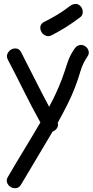

<svg xmlns="http://www.w3.org/2000/svg" viewBox="-20 -675 478 982"><path d="M414.1 -439.5Q427.7 -431.6 432.6 -416Q437.5 -400.4 427.7 -386.7Q403.3 -351.6 391.1 -309.6Q378.9 -267.6 363.3 -227.5Q346.7 -184.6 326.7 -144.5Q306.6 -104.5 284.2 -63.5Q282.2 -58.6 279.8 -55.2Q277.3 -51.8 275.4 -46.9Q279.3 -31.2 271 -19Q262.7 -6.8 249 -2Q209 66.4 168.5 133.3Q127.9 200.2 87.9 268.6Q78.1 285.2 63 287.1Q47.9 289.1 35.2 281.7Q22.5 274.4 16.6 260.3Q10.7 246.1 20.5 229.5Q61.5 159.2 103.5 90.3Q145.5 21.5 186.5 -48.8Q142.6 -127.9 102.5 -208.5Q62.5 -289.1 20.5 -369.1Q11.7 -385.7 18.1 -399.9Q24.4 -414.1 36.6 -421.4Q48.8 -428.7 64 -426.8Q79.1 -424.8 87.9 -408.2Q124 -337.9 159.2 -268.1Q194.3 -198.2 231.4 -128.9Q267.6 -195.3 295.9 -268.6Q310.5 -308.6 323.7 -350.1Q336.9 -391.6 361.3 -425.8Q370.1 -439.5 384.8 -443.8Q399.4 -448.2 414.1 -439.5ZM336.9 -643.6Q349.6 -653.3 364.3 -654.8Q378.9 -656.2 391.6 -643.6Q402.3 -632.8 403.3 -615.7Q404.3 -598.6 391.6 -587.9Q321.3 -534.2 245.1 -495.1Q228.5 -486.3 213.9 -492.7Q199.2 -499 191.9 -511.7Q184.6 -524.4 186.5 -539.1Q188.5 -553.7 205.1 -562.5Q240.2 -580.1 272.9 -599.6Q305.7 -619.1 336.9 -643.6Z"/></svg>

Font: Schoolbell
Style: Regular
Weight: 400
Designer: Font Diner, Inc
Foundry: Font Diner, Inc
Version: Version 1.000